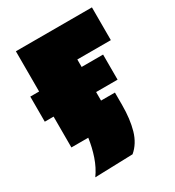

<svg xmlns="http://www.w3.org/2000/svg" viewBox="-165 -599 790 868"><g transform="rotate(-30 230.5 -165.5)"><path d="M5 -161V-292H51V-502H448V-331H273V-292H385V-161H273V-116.5H345.5V-51Q345.5 21.5 329.8 76.8Q314 132 275 165L77 171Q102.5 135.5 117.5 91.2Q132.5 47 139 0H51V-161Z"/></g></svg>

Font: Commissioner Black
Style: Regular
Weight: 900
Designer: Kostas Bartsokas
Foundry: Kostas Bartsokas
Version: Version 1.000; ttfautohint (v1.8.3)